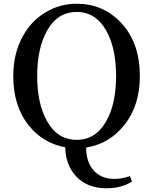

<svg xmlns="http://www.w3.org/2000/svg" viewBox="-20 -775 819 1027"><path d="M549 232C604 232 649 220 686 196L675 167C646 177 618 182 591 182C499 182 440 118 441 14C523 1 590 -38 643 -104C700 -174 728 -262 728 -368C728 -488 694 -584 625 -656C562 -722 483 -755 390 -755C330 -755 275 -740 224 -709C171 -678 130 -634 100 -577C67 -516 51 -447 51 -368C51 -262 78 -174 133 -105C184 -41 249 -2 329 13C330 76 350 128 387 168C427 211 481 232 549 232ZM390 -27C321 -27 268 -61 230 -130C196 -191 179 -271 179 -369C179 -466 196 -546 230 -608C268 -677 321 -711 390 -711C459 -711 512 -677 550 -608C584 -546 601 -466 601 -369C601 -271 584 -191 550 -130C512 -61 459 -27 390 -27Z"/></svg>

Font: AllPunType SemiBold
Style: Regular
Weight: 600
Version: 1.0